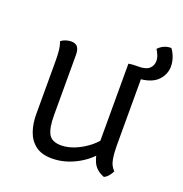

<svg xmlns="http://www.w3.org/2000/svg" viewBox="-116 -720 792 832"><g transform="rotate(20 280.0 -304.5)"><path d="M82.5 -396Q82.5 -420 80.2 -442Q78 -464 71 -480.5Q79 -487.5 92 -492Q105 -496.5 117.5 -496.5Q138.5 -496.5 147.5 -484.5Q156.5 -472.5 156.5 -448V-170.5Q156.5 -111.5 171.5 -84.8Q186.5 -58 229.5 -58Q260.5 -58 294.2 -72.2Q328 -86.5 357.2 -110.2Q386.5 -134 403 -163V-85Q371 -44 318.5 -17.5Q266 9 211 9Q164 9 135.8 -12.2Q107.5 -33.5 95 -69.2Q82.5 -105 82.5 -147.5ZM383 -114.5V-490.5Q390 -492 399.5 -492.8Q409 -493.5 419.5 -493.5H427.5Q463 -493.5 478 -507.5Q493 -521.5 493 -543Q493 -556 487.5 -569.2Q482 -582.5 475.5 -592.5Q487 -605 502.2 -611.8Q517.5 -618.5 534.5 -618Q543.5 -608 552 -586.5Q560.5 -565 560.5 -542Q560.5 -507 535.5 -479.2Q510.5 -451.5 457 -445.5V-138.5Q457 -106.5 461.8 -77.8Q466.5 -49 485 -31.5Q481 -21 471.8 -9.8Q462.5 1.5 451 7Q411.5 -7.5 397.2 -41Q383 -74.5 383 -114.5Z"/></g></svg>

Font: Signika Light Light
Style: Regular
Weight: 300
Version: Version 2.001